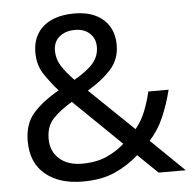

<svg xmlns="http://www.w3.org/2000/svg" viewBox="-52 -777 837 839"><g transform="rotate(-5 366.0 -357.5)"><path d="M304 -725Q358 -725 396.5 -706.5Q435 -688 456 -654Q477 -620 477 -571Q477 -508 436.5 -464Q396 -420 334 -384L527 -198Q553 -229 569.5 -269.5Q586 -310 597 -357H686Q670 -293 646 -238Q622 -183 584 -142L730 0H611L524 -84Q477 -42 419 -16Q361 10 278 10Q175 10 114 -41Q53 -92 53 -186Q53 -263 94.5 -309.5Q136 -356 207 -396Q175 -432 147.5 -473Q120 -514 120 -569Q120 -618 142 -653Q164 -688 205.5 -706.5Q247 -725 304 -725ZM260 -341Q206 -309 175.5 -276Q145 -243 145 -189Q145 -134 182 -101Q219 -68 281 -68Q345 -68 391 -89Q437 -110 468 -139ZM301 -653Q259 -653 232.5 -631Q206 -609 206 -570Q206 -534 225 -503.5Q244 -473 280 -436Q339 -470 364.5 -500.5Q390 -531 390 -571Q390 -607 366 -630Q342 -653 301 -653Z"/></g></svg>

Font: Noto Sans Lisu
Style: Regular
Weight: 400
Designer: Monotype Design Team. David Williams.
Foundry: Monotype Imaging Inc.
Version: Version 2.102